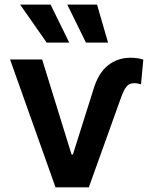

<svg xmlns="http://www.w3.org/2000/svg" viewBox="-20 -799 654 819"><path d="M179.2 -617.2 65.9 -779.3H195.8L275.4 -617.2ZM346.7 -617.2 267.1 -779.3H394L440.9 -617.2ZM22.9 -545.4H159.7L285.2 -140.1H291L377.9 -415.5Q398.9 -487.3 440.4 -520Q481.9 -552.7 536.1 -552.7Q566.9 -552.7 591.3 -544.9L581.5 -439.5Q565.4 -444.3 552.7 -444.3Q531.7 -444.3 519.8 -429.9Q507.8 -415.5 495.6 -380.9L358.9 0H216.8Z"/></svg>

Font: Interop SemBd
Style: Regular
Weight: 600
Designer: Rasmus Andersson, Google, Jang Haemin
Foundry: jhaemin
Version: Version 1.007